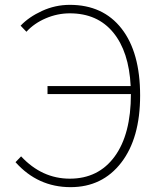

<svg xmlns="http://www.w3.org/2000/svg" viewBox="-20 -759 659 792"><path d="M89 -628 65 -653Q99 -689 153.5 -714Q208 -739 268 -739Q405 -739 481.5 -641Q558 -543 558 -365Q558 -189 480 -88Q402 13 271 13Q136 13 44 -90L67 -114Q153 -22 268 -22Q386 -22 453 -113.5Q520 -205 520 -371H176V-404H519Q512 -546 447 -625Q382 -704 268 -704Q217 -704 169 -683.5Q121 -663 89 -628Z"/></svg>

Font: Noto Sans Korean Thin
Style: Regular
Weight: 250
Designer: Ryoko NISHIZUKA  (kana & ideographs); Paul D. Hunt (Latin, Greek & Cyrillic); Wenlong ZHANG  (bopomofo); Sandoll Communi
Foundry: Adobe Systems Incorporated
Version: Version 1.0001;PS 1;hotconv 1.0.78;makeotf.lib2.5.61930